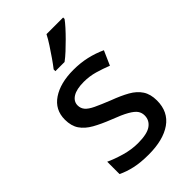

<svg xmlns="http://www.w3.org/2000/svg" viewBox="-232 -851 946 946"><g transform="rotate(-45 241.0 -378.0)"><path d="M438 -150Q438 -71 380 -30.5Q322 10 221 10Q165 10 124.5 1Q84 -8 51 -24V-110Q85 -94 131.5 -80.5Q178 -67 223 -67Q287 -67 315 -87Q343 -107 343 -141Q343 -160 332.5 -175Q322 -190 294 -206Q266 -222 213 -242Q162 -262 125.5 -282.5Q89 -303 69.5 -331.5Q50 -360 50 -404Q50 -473 106 -510.5Q162 -548 253 -548Q303 -548 346 -538Q389 -528 428 -510L395 -435Q360 -449 323.5 -459.5Q287 -470 248 -470Q197 -470 170.5 -453.5Q144 -437 144 -409Q144 -389 156.5 -374Q169 -359 198.5 -345Q228 -331 278 -311Q329 -292 364.5 -272Q400 -252 419 -223Q438 -194 438 -150ZM400 -756Q390 -742 372 -722Q354 -702 332.5 -680.5Q311 -659 290 -639.5Q269 -620 250 -606H186V-618Q201 -637 219 -663Q237 -689 255 -716.5Q273 -744 284 -766H400Z"/></g></svg>

Font: Noto Sans Sundanese Medium
Style: Regular
Weight: 500
Version: Version 2.003